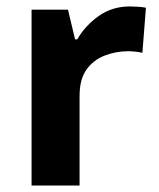

<svg xmlns="http://www.w3.org/2000/svg" viewBox="-20 -576 494 596"><path d="M383 -556Q394 -556 409 -555Q424 -554 433 -552L422 -412Q415 -414 401.5 -415.5Q388 -417 378 -417Q340 -417 305 -403.5Q270 -390 248.5 -360Q227 -330 227 -278V0H78V-546H191L213 -454H220Q244 -496 286 -526Q328 -556 383 -556Z"/></svg>

Font: Noto Sans New Tai Lue
Style: Bold
Weight: 700
Version: Version 2.003